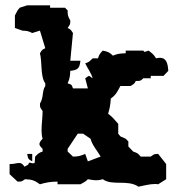

<svg xmlns="http://www.w3.org/2000/svg" viewBox="-20 -706 660 721"><path d="M8 -128 16 -118ZM82 -128C86 -109 85 -109 101 -100V-128ZM272 -204H292L320 -185C327 -159 345 -141 358 -118L310 -100L300 -128C281 -120 273 -118 254 -118L234 -137V-147ZM54 -677 46 -667 36 -648V-601L64 -591C82 -590 85 -590 101 -582L130 -591L150 -525C139 -519 139 -521 130 -506C139 -471 131 -419 150 -393V-383C137 -364 145 -341 130 -317C130 -300 131 -303 140 -289C140 -266 136 -240 136 -217C136 -205 137 -195 140 -185C132 -177 128 -170 128 -165C128 -160 132 -155 140 -147V-137C127 -133 123 -129 112 -118L110 -94C95 -89 91 -103 86 -88L72 -80C65 -91 59 -94 52 -94C43 -94 33 -90 19 -90H16V-52L46 -24C63 -24 60 -24 74 -33C100 -32 109 -29 130 -14C153 -21 172 -24 196 -24V-14H282C294 -21 301 -23 310 -33C323 -31 332 -29 342 -29C349 -29 356 -30 366 -33C401 -7 459 -33 500 -5C522 -9 541 -15 562 -15C566 -15 569 -15 574 -14L604 -33V-90L574 -128C557 -128 560 -127 546 -118H508C498 -131 496 -131 480 -137L462 -156V-175L452 -185L432 -194L424 -204V-241C411 -256 401 -268 386 -279C392 -298 395 -315 396 -336C415 -349 421 -362 432 -383H470C485 -392 484 -391 490 -402H496C507 -402 509 -403 518 -412H546V-421H594L612 -440C610 -470 604 -489 580 -489C576 -489 571 -488 566 -487C557 -502 552 -505 538 -516C519 -510 525 -509 518 -516H452V-506C432 -505 422 -505 404 -497C391 -510 385 -512 366 -516C355 -505 352 -500 348 -487H328C317 -476 313 -472 300 -468C309 -449 322 -433 328 -412C319 -418 316 -421 314 -421C312 -421 309 -418 300 -412L310 -374H254C249 -389 249 -388 234 -393C242 -411 243 -420 244 -440C272 -443 279 -449 282 -478H244L254 -582C244 -597 245 -595 234 -601C243 -615 244 -612 244 -629C235 -645 234 -648 234 -667L224 -677H168V-686H82Z"/></svg>

Font: GNUTypewriter
Style: Standard
Weight: 400
Version: Version 001.000